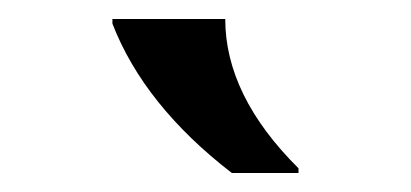

<svg xmlns="http://www.w3.org/2000/svg" viewBox="-20 -767 430 201"><path d="M97.7 -747.1H215.8Q215.8 -667 292.5 -590.8V-585.9H222.7Q130.9 -656.7 97.7 -742.2Z"/></svg>

Font: Classica
Style: Book
Weight: 400
Version: Version 1.001